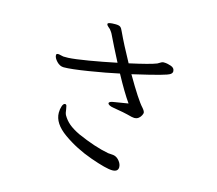

<svg xmlns="http://www.w3.org/2000/svg" viewBox="-111 -894 1221 1078"><g transform="rotate(15 500.0 -355.5)"><path d="M528 -493Q455 -477 355.5 -461Q256 -445 213 -445Q191 -445 172.5 -464.5Q154 -484 154 -500Q154 -507 159 -508L164 -509Q170 -509 181.5 -506Q193 -503 196 -503H224Q263 -505 340.5 -518Q418 -531 499 -548Q491 -563 481 -583Q471 -603 458 -628L424 -697Q422 -702 409 -719Q406 -722 397 -729.5Q388 -737 388 -743V-745Q389 -754 432 -754Q453 -754 461 -747.5Q469 -741 476 -724Q507 -657 560 -561Q679 -587 716 -602Q722 -605 730.5 -610.5Q739 -616 746 -617H753Q769 -617 791.5 -609.5Q814 -602 814 -582Q814 -572 803.5 -564.5Q793 -557 746 -544Q699 -531 591 -506Q667 -375 699 -341Q714 -324 714 -314Q714 -310 709.5 -300Q705 -290 695 -281.5Q685 -273 669 -273Q664 -273 654 -275Q602 -289 542 -298Q528 -300 518.5 -305Q509 -310 509 -316Q509 -326 538 -330L618 -343Q581 -395 528 -493ZM275 -248H277Q282 -247 284 -241Q286 -235 288 -221Q290 -199 296 -188Q311 -162 333.5 -143Q356 -124 395 -105Q499 -59 579 -44Q587 -43 599 -42.5Q611 -42 617 -40Q634 -35 647 -18Q660 -1 660 16V19Q658 43 626 43Q591 43 497.5 10Q404 -23 328.5 -76.5Q253 -130 253 -192Q253 -213 259 -230.5Q265 -248 275 -248Z"/></g></svg>

Font: Iansui 0.93
Style: Regular
Weight: 400
Designer: But Ko / Fontworks Inc.
Foundry: zi-hi.com / Fontworks Inc.
Version: Version 0.931